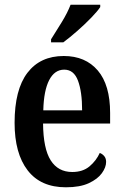

<svg xmlns="http://www.w3.org/2000/svg" viewBox="-20 -786 526 816"><path d="M260 10Q153 10 97.5 -62Q42 -134 42 -264Q42 -405 96.5 -476.5Q151 -548 251 -548Q343 -548 395.5 -486.5Q448 -425 448 -306V-261H163Q164 -154 195.5 -104.5Q227 -55 287 -55Q332 -55 360.5 -79Q389 -103 404 -136Q415 -132 423 -122.5Q431 -113 431 -98Q431 -75 413 -50Q395 -25 357.5 -7.5Q320 10 260 10ZM329 -317Q329 -396 311.5 -443Q294 -490 253 -490Q212 -490 189 -445.5Q166 -401 164 -317ZM197 -619Q218 -652 242.5 -692Q267 -732 280 -766H406V-756Q395 -739 368 -711Q341 -683 308.5 -654.5Q276 -626 249 -606H197Z"/></svg>

Font: Noto Serif Khmer Condensed SemiBold
Style: Regular
Weight: 600
Width: 3
Designer: Danh Hong and the Monotype Design Team
Foundry: Monotype Imaging Inc.
Version: Version 2.004; ttfautohint (v1.8.4.7-5d5b)